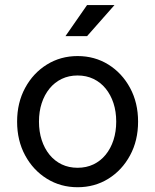

<svg xmlns="http://www.w3.org/2000/svg" viewBox="-20 -743 624 772"><path d="M136.7 -253.9Q136.7 -294.4 147.7 -328.1Q158.7 -361.8 179.2 -387Q199.7 -412.1 228.3 -425.8Q256.8 -439.5 292 -439.5Q327.1 -439.5 355.7 -425.8Q384.3 -412.1 404.8 -387Q425.3 -361.8 436.3 -328.1Q447.3 -294.4 447.3 -253.9Q447.3 -213.9 436.3 -179.9Q425.3 -146 404.8 -120.8Q384.3 -95.7 355.7 -82Q327.1 -68.4 292 -68.4Q256.8 -68.4 228.3 -82Q199.7 -95.7 179.2 -120.8Q158.7 -146 147.7 -179.9Q136.7 -213.9 136.7 -253.9ZM48.8 -253.9Q48.8 -177.7 81.1 -118.2Q113.3 -58.6 168.5 -24.4Q223.6 9.8 292 9.8Q360.8 9.8 415.8 -24.4Q470.7 -58.6 502.9 -118.2Q535.2 -177.7 535.2 -253.9Q535.2 -330.1 502.9 -389.6Q470.7 -449.2 415.8 -483.4Q360.8 -517.6 292 -517.6Q223.6 -517.6 168.5 -483.4Q113.3 -449.2 81.1 -389.6Q48.8 -330.1 48.8 -253.9ZM330.1 -597.7H243.2L330.1 -722.7H440.4Z"/></svg>

Font: Giphurs
Style: Regular
Weight: 400
Version: Version 2.010